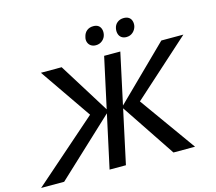

<svg xmlns="http://www.w3.org/2000/svg" viewBox="-149 -990 1279 1135"><g transform="rotate(-15 490.5 -422.0)"><path d="M-33 0 397 -377 381 -311 142 -658H269L469 -337L108 0ZM386 0 529 -658H628L486 0ZM777 0 552 -337 879 -658H1014L628 -311L640 -376L909 0ZM499 -731Q481 -731 468.5 -739.5Q456 -748 451 -763Q446 -778 451 -795Q456 -818 472 -831Q488 -844 512 -844Q530 -844 541.5 -836.5Q553 -829 558 -814.5Q563 -800 560 -782Q556 -760 539 -745.5Q522 -731 499 -731ZM686 -731Q668 -731 656 -739.5Q644 -748 639.5 -763Q635 -778 638 -795Q642 -818 658.5 -831Q675 -844 698 -844Q716 -844 728 -836.5Q740 -829 745 -814.5Q750 -800 747 -782Q742 -760 725.5 -745.5Q709 -731 686 -731Z"/></g></svg>

Font: Ysabeau Office SemiBold
Style: Italic
Weight: 600
Italic angle: -12°
Designer: Christian Thalmann (Catharsis Fonts)
Version: Version 2.001;gftools[0.9.30]; featfreeze: tnum,lnum,ss02